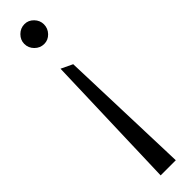

<svg xmlns="http://www.w3.org/2000/svg" viewBox="-254 -683 663 663"><g transform="rotate(-45 78.0 -351.0)"><path d="M79 -605Q98 -605 112 -619.5Q126 -634 126 -654Q126 -673 112 -687.5Q98 -702 79 -702Q59 -702 44.5 -687.5Q30 -673 30 -654Q30 -634 44.5 -619.5Q59 -605 79 -605ZM100 -485 58 -505 42 0H116Z"/></g></svg>

Font: Catamaran Thin Light
Style: Regular
Weight: 300
Version: Version 2.000